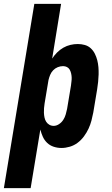

<svg xmlns="http://www.w3.org/2000/svg" viewBox="-56 -755 576 990"><path d="M-36 215 121 -735H259L213 -453Q224 -470 238.5 -484.5Q253 -499 270.5 -509Q288 -519 307 -523.5Q326 -528 345 -528Q364 -528 381.5 -523Q399 -518 412 -506Q425 -494 433 -478Q441 -462 445.5 -444.5Q450 -427 451.5 -408.5Q453 -390 452.5 -371Q452 -352 450 -333Q448 -314 445 -295L425 -175Q421 -154 415.5 -133Q410 -112 400.5 -91.5Q391 -71 377 -52Q363 -33 344.5 -19Q326 -5 304 1.5Q282 8 261 8Q240 8 220.5 1.5Q201 -5 187 -18.5Q173 -32 165 -49.5Q157 -67 152 -87L102 215ZM221 -106Q235 -106 248.5 -115Q262 -124 270.5 -137.5Q279 -151 283 -165.5Q287 -180 290 -194L310 -314Q311 -325 312.5 -335.5Q314 -346 313.5 -356.5Q313 -367 310.5 -377.5Q308 -388 303 -396.5Q298 -405 289 -409.5Q280 -414 269 -414Q255 -414 241.5 -408.5Q228 -403 218 -392.5Q208 -382 202.5 -368.5Q197 -355 194 -342L174 -222Q172 -209 171 -197Q170 -185 170.5 -173Q171 -161 173.5 -149Q176 -137 182 -127.5Q188 -118 198 -112Q208 -106 221 -106Z"/></svg>

Font: Iosevka SS04 Heavy
Style: Italic
Weight: 900
Italic angle: -9°
Monospace: yes
Designer: Belleve Invis
Foundry: Belleve Invis
Version: Version 19.0.0; ttfautohint (v1.8.4)